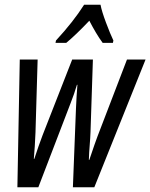

<svg xmlns="http://www.w3.org/2000/svg" viewBox="-20 -786 631 806"><path d="M53 0H141L276 -352Q284 -372 290.5 -391Q297 -410 303 -430H305Q301 -381 299 -332L286 0H376L591 -536H513L401 -244Q388 -211 377 -179.5Q366 -148 355 -115H353Q354 -145 356.5 -175.5Q359 -206 360 -233L370 -536H283L159 -219Q151 -198 141.5 -171Q132 -144 124 -119H122Q124 -144 126 -172Q128 -200 129 -230L138 -536H63ZM213 -606H258Q298 -639 355 -699Q369 -672 383 -648.5Q397 -625 411 -606H454L456 -616Q443 -643 425 -691Q407 -739 402 -766H333Q288 -695 215 -616Z"/></svg>

Font: Noto Sans UI Condensed
Style: Italic
Weight: 400
Width: 3
Italic angle: -12°
Designer: Monotype Design Team
Foundry: Monotype Imaging Inc.
Version: Version 1.901